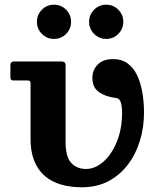

<svg xmlns="http://www.w3.org/2000/svg" viewBox="-20 -779 664 809"><path d="M342.3 -67 325.8 10Q387.8 10 436.1 -15.2Q484.5 -40.5 518.1 -84.4Q551.8 -128.2 569.3 -185Q586.8 -241.7 586.8 -304.5Q586.8 -349.7 579.6 -390.5Q572.5 -431.3 557.4 -462.6Q542.3 -494 517.5 -512Q492.8 -530 457.3 -530Q414.5 -530 391.9 -507.2Q369.2 -484.5 369.2 -450.2Q369.2 -410.5 397.4 -390.7Q425.5 -371 467.3 -366.5Q484 -364.5 489.1 -347.5Q494.3 -330.5 494.3 -304.5Q494.3 -235.5 472.4 -181.9Q450.5 -128.3 415.6 -97.6Q380.8 -67 342.3 -67ZM94.2 -440Q103.2 -440 106 -437.2Q108.7 -434.5 108.7 -425.5V-194Q108.7 -127.5 133.4 -82Q158 -36.5 206.4 -13.2Q254.8 10 325.8 10L342.3 -67Q304.5 -67 280.4 -92.3Q256.3 -117.5 256.3 -181V-504.5Q256.3 -512.7 251.8 -516.4Q247.3 -520 239.3 -520H38.3Q31.3 -520 27.5 -516Q23.8 -512 23.8 -504.5V-454.5Q23.8 -446.5 26.8 -443.2Q29.8 -440 36.8 -440ZM427.6 -615Q457.5 -615 478.5 -636.1Q499.5 -657.3 499.5 -687.1Q499.5 -717 478.5 -738.1Q457.5 -759.3 427.5 -759.3Q397.8 -759.3 376.6 -738.1Q355.5 -717 355.5 -687.1Q355.5 -657.3 376.6 -636.1Q397.8 -615 427.6 -615ZM207.6 -615Q237.5 -615 258.5 -636.1Q279.5 -657.3 279.5 -687.1Q279.5 -717 258.5 -738.1Q237.5 -759.3 207.5 -759.3Q177.7 -759.3 156.6 -738.1Q135.5 -717 135.5 -687.1Q135.5 -657.3 156.6 -636.1Q177.7 -615 207.6 -615Z"/></svg>

Font: Besley
Style: Regular
Weight: 400
Designer: Owen Earl
Foundry: indestructible type*
Version: Version 4.000